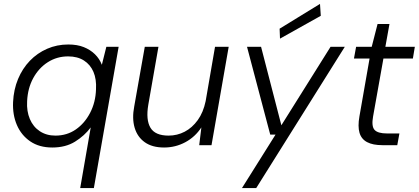

<svg xmlns="http://www.w3.org/2000/svg" viewBox="-20 -744 2146 984"><path d="M391 220 445 -91Q413 -48 364.5 -18Q316 12 248 12Q181 12 135 -19.5Q89 -51 66.5 -103.5Q44 -156 47 -221Q50 -285 72.5 -339Q95 -393 133 -432.5Q171 -472 221.5 -494Q272 -516 330 -516Q376 -516 409.5 -502.5Q443 -489 466.5 -466Q490 -443 502 -412L525 -504H588L461 220ZM264 -49Q323 -49 368.5 -80.5Q414 -112 442 -166Q470 -220 472 -286Q475 -338 459 -375.5Q443 -413 410 -434Q377 -455 329 -455Q272 -455 225.5 -425.5Q179 -396 150.5 -344Q122 -292 119 -225Q116 -174 133 -134Q150 -94 184 -71.5Q218 -49 264 -49Z M821 12Q760 12 722 -15Q684 -42 670 -89.5Q656 -137 668 -199L722 -504H792L740 -207Q727 -130 751 -89.5Q775 -49 844 -49Q888 -49 926.5 -69Q965 -89 993.5 -128.5Q1022 -168 1034 -226L1082 -504H1152L1064 0H1001L1012 -91Q980 -42 929.5 -15Q879 12 821 12Z M1220 220 1392 -54H1365L1246 -504H1318L1422 -102L1674 -504H1747L1293 220ZM1415 -546 1413 -597 1620 -724 1624 -663Z M1940 0Q1891 0 1861.5 -15.5Q1832 -31 1822.5 -63.5Q1813 -96 1822 -147L1874 -444H1794L1805 -504H1885L1915 -621H1976L1955 -504H2106L2096 -444H1945L1892 -147Q1883 -97 1899.5 -78.5Q1916 -60 1964 -60H2027L2016 0Z"/></svg>

Font: DM Sans Light
Style: Italic
Weight: 300
Italic angle: -10°
Designer: Colophon Foundry, Jonny Pinhorn
Foundry: Colophon Foundry
Version: Version 4.004;gftools[0.9.30]